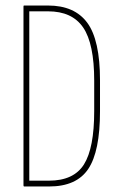

<svg xmlns="http://www.w3.org/2000/svg" viewBox="-20 -675 432 695"><path d="M68 0Q65 0 65 -4V-651Q65 -655 67 -655H154Q250 -655 296 -592.5Q342 -530 342 -384V-272Q342 -127 299.5 -63.5Q257 0 158 0ZM86 -21H157Q247 -21 284 -80Q321 -139 321 -273V-383Q321 -517 281 -575.5Q241 -634 154 -634H86Z"/></svg>

Font: Sofia Sans Extra Condensed Thin
Style: Regular
Weight: 250
Version: Version 4.100